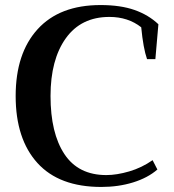

<svg xmlns="http://www.w3.org/2000/svg" viewBox="-20 -730 689 760"><path d="M42 -350Q42 -519 129 -614.5Q216 -710 378 -710Q457 -710 512.5 -690.5Q568 -671 607 -634L595 -496H562Q547 -539 539 -622Q487 -663 413 -663Q301 -663 240.5 -578.5Q180 -494 180 -350Q180 -203 235 -120Q290 -37 401 -37Q442 -37 491.5 -51.5Q541 -66 584 -96L603 -59Q565 -26 507 -8Q449 10 381 10Q214 10 128 -85Q42 -180 42 -350Z"/></svg>

Font: Trirong SemiBold
Style: Regular
Weight: 600
Designer: Katatrad Team
Foundry: CadsonDemak
Version: Version 1.000